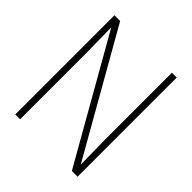

<svg xmlns="http://www.w3.org/2000/svg" viewBox="-209 -924 1068 1068"><g transform="rotate(45 325.0 -390.0)"><path d="M570 -780V0H525L115 -720L118 -530V0H80V-780H125L535 -60L532 -250V-780Z"/></g></svg>

Font: Cooper Hewitt
Style: Light
Weight: 703
Designer: Village Type and Design LLC
Foundry: Cooper Hewitt Smithsonian Design Museum
Version: 1.000